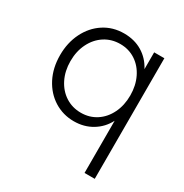

<svg xmlns="http://www.w3.org/2000/svg" viewBox="-164 -629 921 961"><g transform="rotate(30 297.0 -148.0)"><path d="M456.5 -396V-493H515.5V204H456.5V-97.5Q431.5 -49 385.2 -21Q339 7 280 7Q217.5 7 166.2 -25Q115 -57 85.2 -114.5Q55.5 -172 55.5 -246Q55.5 -317.5 84.2 -375.5Q113 -433.5 164 -466.8Q215 -500 280 -500Q339.5 -500 385 -472.8Q430.5 -445.5 456.5 -396ZM289.5 -47.5Q339 -47.5 378 -73Q417 -98.5 439 -143.8Q461 -189 461 -246Q461 -303 439 -348.2Q417 -393.5 378 -419Q339 -444.5 289.5 -444.5Q239.5 -444.5 200 -419Q160.5 -393.5 138 -348.2Q115.5 -303 115.5 -246Q115.5 -189 138 -143.8Q160.5 -98.5 200 -73Q239.5 -47.5 289.5 -47.5Z"/></g></svg>

Font: HK Grotesk Light
Style: Regular
Weight: 300
Designer: Alfredo Marco Pradil
Foundry: Hanken Design Co.
Version: Version 3.001